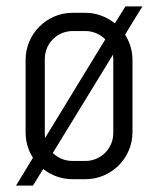

<svg xmlns="http://www.w3.org/2000/svg" viewBox="-20 -550 495 600"><path d="M83 30 115 -22C140 -2 172 10 207 10H247C328 10 394 -56 394 -137V-363C394 -392 385 -419 371 -442L425 -530H372L339 -477C314 -497 282 -510 247 -510H207C126 -510 60 -444 60 -363V-137C60 -107 68 -80 83 -57L30 30ZM120 -134V-366C120 -414 159 -453 207 -453H247C271 -453 293 -443 309 -427L121 -119C120 -124 120 -129 120 -134ZM334 -134C334 -86 295 -47 247 -47H207C183 -47 161 -56 145 -72L333 -379C333 -375 334 -370 334 -366Z"/></svg>

Font: Abel
Style: Regular
Weight: 400
Designer: Matthew Desmond
Foundry: Matthew Desmond
Version: Version 1.002